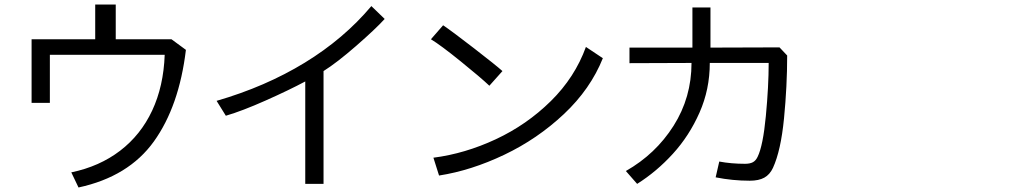

<svg xmlns="http://www.w3.org/2000/svg" viewBox="-20 -804 4516 851"><path d="M710 -561H201V-348H120V-630H402V-784H493V-630H740L804 -583Q774 -333 662 -177Q550 -21 328 27L296 -40Q421 -66 512.5 -136Q604 -206 654.5 -314Q705 -422 710 -561Z M981 -291 940 -357Q1157 -420 1330.5 -526Q1504 -632 1626 -777L1685 -720Q1644 -675 1558.5 -600.5Q1473 -526 1414 -489V11H1333V-443Q1262 -405 1157.5 -358.5Q1053 -312 981 -291Z M1926 -26 1901 -105Q2041 -123 2178 -187Q2315 -251 2421.5 -356Q2528 -461 2577 -596L2652 -546Q2597 -409 2479.5 -298.5Q2362 -188 2215 -118Q2068 -48 1926 -26ZM1890 -630 1944 -692Q1984 -665 2081 -590Q2178 -515 2207 -489L2149 -424Q2111 -460 2022 -532Q1933 -604 1890 -630Z M3282 -78Q3304 -78 3317 -85Q3330 -92 3338 -109Q3362 -158 3374.5 -290Q3387 -422 3387 -525H3126Q3126 -408 3080.5 -305Q3035 -202 2962.5 -122.5Q2890 -43 2804 11L2754 -46Q2886 -121 2965.5 -246.5Q3045 -372 3045 -525L2770 -524V-593H3049V-771H3129V-593L3435 -594L3469 -558Q3469 -423 3455 -279.5Q3441 -136 3406 -60Q3392 -30 3367.5 -16.5Q3343 -3 3303 -3Q3227 -3 3152 -18L3168 -88Q3221 -78 3282 -78Z"/></svg>

Font: Kakao Big Sans
Style: Regular
Weight: 400
Designer: Park Young-rak; Lee Sang-min; Kim Jung-jin; Min Bon; Park Min-gyu;
Foundry: Kakao Corporation
Version: Version 2.003